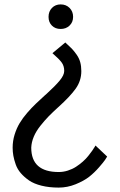

<svg xmlns="http://www.w3.org/2000/svg" viewBox="-20 -580 542 867"><path d="M121.1 86.9Q121.1 196.8 245.1 196.8Q266.1 196.8 286.6 190.2Q307.1 183.6 323.2 173.1Q339.4 162.6 353.8 149.9Q368.2 137.2 378.4 124.3Q388.7 111.3 396.2 100.8Q403.8 90.3 407.2 84L411.1 77.1L463.9 127Q460.4 132.8 454.3 142.1Q448.2 151.4 427.2 175.5Q406.2 199.7 382.6 218.3Q358.9 236.8 321.5 252Q284.2 267.1 245.1 267.1Q202.1 267.1 167.7 258.5Q133.3 250 111.3 234.9Q89.4 219.7 74 201.9Q58.6 184.1 51 162.6Q43.5 141.1 40.3 123.3Q37.1 105.5 37.1 86.9Q37.1 56.6 45.9 28.1Q54.7 -0.5 68.6 -23.7Q82.5 -46.9 102.3 -69.8Q122.1 -92.8 141.8 -111.6Q161.6 -130.4 183.6 -150.4Q185.1 -151.4 185.8 -152.1Q186.5 -152.8 187.7 -153.8Q189 -154.8 189.9 -155.8Q229 -191.4 249.5 -216.1Q270 -240.7 270 -259.8Q270 -282.2 258.3 -298.1Q246.6 -314 216.8 -339.8L274.9 -388.2Q294.4 -370.6 304.7 -359.9Q314.9 -349.1 326.2 -333Q337.4 -316.9 342.3 -299.1Q347.2 -281.2 347.2 -258.8Q347.2 -215.3 321.8 -179.7Q296.4 -144 243.2 -96.2Q217.3 -72.8 199.7 -54.7Q182.1 -36.6 162.6 -12.2Q143.1 12.2 132.6 37.1Q122.1 62 121.1 86.9ZM310.1 -503.9Q310.1 -480 294.2 -464.6Q278.3 -449.2 253.9 -449.2Q229.5 -449.2 214.4 -464.4Q199.2 -479.5 199.2 -503.9Q199.2 -528.3 214.6 -544.2Q230 -560.1 253.9 -560.1Q278.3 -560.1 294.2 -544.2Q310.1 -528.3 310.1 -503.9Z"/></svg>

Font: Junction Regular
Style: Regular
Weight: 500
Designer: Caroline Hadilaksono
Foundry: Caroline Hadilaksono
Version: Version 1.056